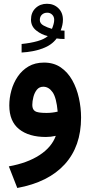

<svg xmlns="http://www.w3.org/2000/svg" viewBox="-20 -712 470 998"><path d="M315.4 -509.3Q293 -509.3 274.4 -512.2Q249 -477.5 201.2 -460Q153.3 -442.4 92.3 -439V-483.4Q137.7 -487.8 174.1 -498Q210.4 -508.3 228.5 -524.4Q195.8 -531.7 168.5 -553.5Q141.1 -575.2 141.1 -609.9Q141.1 -647 164.8 -669.7Q188.5 -692.4 224.1 -692.4Q259.8 -692.4 283.4 -669.4Q307.1 -646.5 307.1 -609.4Q307.1 -583 295.4 -553.7Q305.7 -552.7 315.4 -552.7ZM250 -562Q254.9 -573.7 258.3 -585.9Q261.7 -598.1 261.7 -608.9Q261.7 -625.5 251.2 -635.7Q240.7 -646 226.1 -646Q208.5 -646 197.8 -635.7Q187 -625.5 187 -607.9Q187 -589.8 206.8 -579.1Q226.6 -568.4 250 -562ZM270 -5.9Q243.7 0 218.8 0Q129.9 0 79.1 -40.8Q28.3 -81.5 28.3 -164.1Q28.3 -202.6 39.1 -241.7Q49.8 -280.8 72 -313.7Q94.2 -346.7 128.2 -366.7Q162.1 -386.7 209 -386.7Q259.3 -386.7 295.7 -361.8Q332 -336.9 355.5 -295.2Q378.9 -253.4 390.1 -202.6Q401.4 -151.9 401.4 -100.6Q401.4 48.8 316.4 142.1Q231.4 235.4 69.8 265.1L25.9 152.8Q122.6 135.3 185.5 94.2Q248.5 53.2 270 -5.9ZM279.8 -131.8Q273.4 -204.1 253.4 -232.7Q233.4 -261.2 205.1 -261.2Q184.1 -261.2 171.6 -245.6Q159.2 -230 153.6 -207.8Q147.9 -185.5 147.9 -166.5Q147.9 -144 161.6 -134.5Q175.3 -125 221.2 -125Q251.5 -125 279.8 -131.8Z"/></svg>

Font: Vazir WOL-UI
Style: Bold-WOL-UI
Weight: 700
Designer: Saber Rastikerdar
Foundry: Saber Rastikerdar
Version: Version 30.1.0